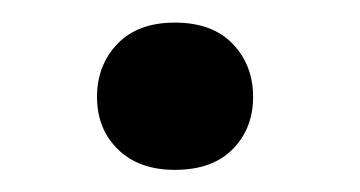

<svg xmlns="http://www.w3.org/2000/svg" viewBox="-20 -145 319 170"><path d="M134.8 -125Q168 -125 186 -106.2Q204.1 -87.4 204.1 -59.1Q204.1 -31.2 186 -12.9Q168 5.4 134.8 5.4Q103 5.4 84.5 -12.7Q65.9 -30.8 65.9 -59.1Q65.9 -87.4 84 -106.2Q102.1 -125 134.8 -125Z"/></svg>

Font: Roboto Medium
Style: Regular
Weight: 500
Designer: Google
Version: Version 2.134; 2016; ttfautohint (v1.6)